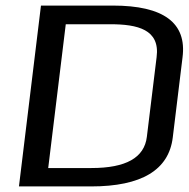

<svg xmlns="http://www.w3.org/2000/svg" viewBox="-20 -669 677 689"><path d="M635 -463C651 -587 567 -649 385 -649H127L48 0H307C488 0 586 -59 600 -176ZM542 -464 507 -178C498 -103 432 -66 308 -66H153L216 -582H376C474 -582 555 -563 542 -464Z"/></svg>

Font: Gamestation Display
Style: Italic
Weight: 400
Designer: Jonas Hecksher
Foundry: Jonas Hecksher, Playtypeª, e-types AS
Version: Version 1.003